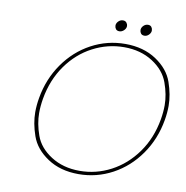

<svg xmlns="http://www.w3.org/2000/svg" viewBox="-90 -916 981 1011"><g transform="rotate(10 400.5 -411.0)"><path d="M477 -770Q464 -770 458 -778Q452 -786 452 -795Q452 -797 452 -800Q454 -812 464 -821Q474 -830 487 -830Q499 -830 505.5 -822Q512 -814 512 -805Q512 -803 512 -800Q510 -788 499.5 -779Q489 -770 477 -770ZM611 -770Q598 -770 592 -778Q586 -786 586 -795Q586 -797 586 -800Q588 -812 598 -821Q608 -830 621 -830Q633 -830 639 -822Q645 -814 645 -805Q645 -803 645 -800Q643 -788 633 -779Q623 -770 611 -770ZM395 8Q298 8 229.5 -37.5Q161 -83 138 -149Q115 -215 115 -274Q115 -311 122 -351Q140 -455 197.5 -537Q255 -619 339.5 -664.5Q424 -710 521 -710Q618 -710 686.5 -664.5Q755 -619 778 -553Q801 -487 801 -428Q801 -391 794 -351Q776 -247 718.5 -165Q661 -83 576.5 -37.5Q492 8 395 8ZM398 -10Q486 -10 565 -51.5Q644 -93 699.5 -170.5Q755 -248 773 -351Q780 -391 780 -428Q780 -484 757.5 -546.5Q735 -609 670.5 -650.5Q606 -692 518 -692Q430 -692 350.5 -650.5Q271 -609 216 -531.5Q161 -454 143 -351Q136 -310 136 -273Q136 -217 158 -155Q180 -93 245 -51.5Q310 -10 398 -10Z"/></g></svg>

Font: Fz Poppins Thin
Style: Italic
Weight: 100
Italic angle: -10°
Designer: Ninad Kale (Devanagari), Jonny Pinhorn (Latin)
Foundry: Indian Type Foundry
Version: Vit hóa bi Vntype.Com & FontZin.Com